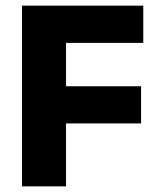

<svg xmlns="http://www.w3.org/2000/svg" viewBox="-20 -659 561 679"><path d="M57.8 0V-639H213.5V0ZM147.5 -222.5V-353.9H478.9V-222.5ZM103.1 -507.3V-639H486.7V-507.3Z"/></svg>

Font: Anek Latin Medium
Style: Regular
Weight: 500
Designer: Yesha Goshar
Foundry: Ek Type
Version: Version 1.003